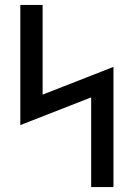

<svg xmlns="http://www.w3.org/2000/svg" viewBox="-20 -755 540 775"><path d="M348 0V-362L62 -250V-735H152V-373L438 -485V0Z"/></svg>

Font: Iosevka Term Medium
Style: Regular
Weight: 500
Monospace: yes
Designer: Belleve Invis
Foundry: Belleve Invis
Version: Version 26.3.1